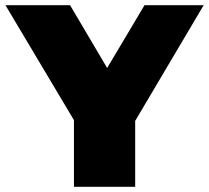

<svg xmlns="http://www.w3.org/2000/svg" viewBox="-20 -720 806 740"><path d="M501 0H265V-257L1 -700H250L393 -458L537 -700H765L501 -254Z"/></svg>

Font: Montserrat-Alt1 Black
Style: Regular
Weight: 900
Designer: Differentunic
Foundry: Differentunic
Version: Version 7.222